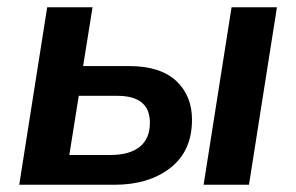

<svg xmlns="http://www.w3.org/2000/svg" viewBox="-20 -509 816 529"><path d="M33 0 110 -489H235L209 -327H335Q421 -327 465 -286.5Q509 -246 509 -179Q509 -93 449.5 -46.5Q390 0 296 0ZM541 0 618 -489H743L666 0ZM171 -82H284Q337 -82 365 -104.5Q393 -127 393 -171Q393 -245 303 -245H197Z"/></svg>

Font: Nunito Sans
Style: Bold Italic
Weight: 700
Italic angle: -9°
Designer: Vernon Adams
Foundry: Vernon Adams
Version: Version 3.006; ttfautohint (v1.8.3)